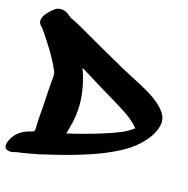

<svg xmlns="http://www.w3.org/2000/svg" viewBox="-158 -959 1030 1053"><g transform="rotate(15 357.0 -432.5)"><path d="M59 -846Q80 -846 98 -834Q105 -829 111 -824Q117 -819 122 -815Q128 -811 138 -807Q148 -803 155 -799Q185 -783 243 -749L332 -698Q409 -654 467 -622L531 -588Q588 -559 627.5 -536Q667 -513 701 -484Q726 -461 740 -439Q754 -417 754 -391L753 -380Q743 -322 692 -269Q653 -227 600.5 -197Q548 -167 480 -140Q364 -96 214 -61Q198 -57 191 -56L150 -46L92 -35Q65 -30 26 -25Q22 -24 11.5 -21.5Q1 -19 -7 -19Q-11 -19 -19 -21Q-40 -25 -40 -46Q-40 -60 -30.5 -78.5Q-21 -97 -11 -108Q19 -143 77 -156Q89 -159 91.5 -162.5Q94 -166 95 -179Q95 -197 97 -233Q105 -328 107 -378Q111 -426 112 -450Q113 -455 114 -463.5Q115 -472 115 -484Q115 -497 111 -508Q90 -559 44 -634Q44 -633 45.5 -631.5Q47 -630 48 -626Q35 -649 5 -693Q1 -698 -4 -706Q-9 -714 -13 -719Q-16 -722 -21 -727.5Q-26 -733 -29 -737Q-34 -747 -34 -755Q-34 -777 -12.5 -801Q9 -825 31 -839Q44 -846 59 -846ZM264 -195Q355 -215 461 -248Q518 -266 554 -281Q590 -296 622 -320Q593 -355 556.5 -380.5Q520 -406 453 -446L378 -491L257 -566Q294 -461 294 -369Q294 -302 275 -236Z"/></g></svg>

Font: Sedgwick Ave Display
Style: Regular
Weight: 400
Designer: Kevin Burke, Pedro Vergani
Foundry: Google, Inc.
Version: Version 1.000